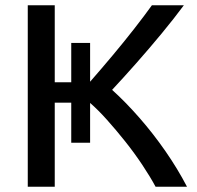

<svg xmlns="http://www.w3.org/2000/svg" viewBox="-20 -713 751 733"><path d="M86 0V-693H189V-399H252V-549H324V-401Q366 -449 410 -501.5Q454 -554 493 -604Q532 -654 560 -693H682Q645 -643 597.5 -585.5Q550 -528 500.5 -472Q451 -416 408 -370Q460 -323 512.5 -263Q565 -203 611.5 -136Q658 -69 694 0H574Q553 -39 523 -84Q493 -129 458 -173Q423 -217 388.5 -255.5Q354 -294 324 -320V-168H252V-321H189V0Z"/></svg>

Font: Ubuntu Sans Medium
Style: Regular
Weight: 500
Designer: Dalton Maag Ltd
Foundry: Dalton Maag Ltd
Version: Version 1.006; ttfautohint (v1.8.4.7-5d5b)